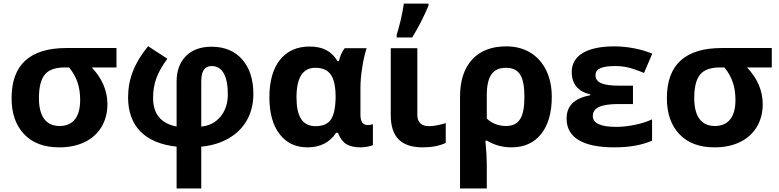

<svg xmlns="http://www.w3.org/2000/svg" viewBox="-20 -816 4365 1076"><path d="M582 -231.9C582 -307.6 552.7 -376 494.1 -438H632.8V-546.9H353C147.5 -546.9 44.9 -453.1 44.9 -266.1C44.9 -180.2 68.4 -112.8 115.2 -64C161.6 -14.6 227.5 9.8 312 9.8C366.2 9.8 414.1 0 455.1 -20C536.6 -59.6 582 -136.7 582 -231.9ZM198.2 -266.1C198.2 -327.1 209 -371.1 231 -397.9C252.9 -424.8 290 -438 342.8 -438H367.2C411.6 -383.8 429.2 -327.1 429.2 -254.9C429.2 -161.1 389.6 -109.9 314 -109.9C237.3 -109.9 198.2 -164.6 198.2 -266.1Z M1107.9 240.2V5.9C1166 0.5 1216.8 -15.1 1261.2 -40.5C1349.1 -90.8 1399.9 -177.7 1399.9 -289.1C1399.9 -370.6 1378.9 -435.5 1337.4 -482.9C1295.9 -530.3 1238.3 -554.2 1165 -554.2C1104.5 -554.2 1056.6 -536.6 1022 -502C987.3 -466.8 969.7 -418.9 969.7 -358.9V-106.9C881.8 -124 837.9 -177.2 837.9 -267.1C837.9 -306.6 843.8 -343.3 856 -377C868.2 -410.6 888.7 -447.3 918 -486.8L810.1 -557.1C731.9 -461.9 697.8 -371.1 697.8 -270C697.8 -109.4 791.5 -13.7 969.7 5.9V240.2ZM1256.8 -288.1C1256.8 -237.8 1243.2 -195.8 1215.8 -162.6C1188.5 -129.4 1152.3 -110.8 1107.9 -106.9V-359.9C1107.9 -422.9 1129.9 -445.8 1167 -445.8C1225.6 -445.8 1256.8 -389.6 1256.8 -288.1Z M1703.6 9.8C1774.4 9.8 1828.1 -17.6 1863.8 -71.8H1874C1885.3 -42.5 1900.4 -21.5 1919.4 -9.3C1938.5 3.4 1966.3 9.8 2002.9 9.8C2012.7 9.8 2024.9 8.3 2040 5.9C2054.7 3.4 2064.5 0.5 2069.8 -2.9V-120.1C2061 -116.7 2051.3 -115.2 2041 -115.2C2013.7 -115.2 2000 -134.3 2000 -172.9V-325.2C2000 -358.9 2003.4 -396.5 2009.8 -437.5C2016.1 -478 2024.4 -514.2 2034.7 -545.9H1911.6C1897.5 -527.8 1886.7 -503.9 1878.9 -473.1H1871.6C1838.9 -527.8 1791.5 -555.2 1714.8 -555.2C1644 -555.2 1588.9 -530.3 1549.3 -481C1509.8 -431.6 1489.7 -361.3 1489.7 -271C1489.7 -182.6 1508.8 -113.8 1546.9 -64.5C1584.5 -15.1 1636.7 9.8 1703.6 9.8ZM1749 -108.9C1675.3 -108.9 1641.6 -162.6 1641.6 -270C1641.6 -380.9 1676.8 -436 1746.6 -436C1826.7 -436 1860.8 -389.2 1860.8 -272V-266.1C1859.4 -208 1850.1 -167 1833 -144C1815.4 -120.6 1787.6 -108.9 1749 -108.9Z M2203.1 -606H2290C2325.7 -664.1 2356 -723.6 2381.3 -784.2V-795.9H2243.2C2239.7 -768.6 2233.4 -736.8 2225.1 -701.2C2216.3 -665.5 2209 -638.7 2203.1 -621.1ZM2169.9 -545.9V-170.9C2169.9 -50.3 2226.1 9.8 2349.6 9.8C2399.9 9.8 2442.4 1.5 2478 -15.1V-126C2441.4 -114.7 2410.2 -108.9 2383.8 -108.9C2344.7 -108.9 2318.8 -128.4 2318.8 -170.9V-545.9Z M3072.3 -272.9C3072.3 -330.1 3061.5 -379.9 3040.5 -422.9C2998 -508.8 2918.9 -556.2 2817.9 -556.2C2734.9 -556.2 2670.9 -531.7 2626 -482.4C2580.6 -433.1 2558.1 -363.3 2558.1 -273.9V240.2H2708V103C2708 71.8 2705.6 28.3 2700.2 -27.8H2709C2750.5 -2.9 2795.9 9.8 2846.2 9.8C2917 9.8 2972.7 -15.1 3012.7 -64.9C3052.2 -114.7 3072.3 -184.1 3072.3 -272.9ZM2814.9 -436C2890.6 -436 2918.9 -387.7 2918.9 -272.9C2918.9 -157.7 2889.2 -109.9 2814.9 -109.9C2775.9 -109.9 2735.8 -124 2708 -151.9V-280.8C2708 -388.2 2741.2 -436 2814.9 -436Z M3452.1 -335.9C3358.9 -335.9 3317.4 -352.1 3317.4 -395C3317.4 -430.2 3352.5 -445.8 3426.3 -445.8C3451.2 -445.8 3475.1 -443.4 3497.6 -438.5C3520 -433.1 3550.8 -422.9 3589.4 -407.2L3635.3 -515.1C3606.4 -527.3 3573.2 -537.6 3535.6 -544.9C3497.6 -552.2 3460 -556.2 3422.4 -556.2C3270 -556.2 3184.1 -504.9 3184.1 -413.1C3184.1 -345.2 3218.8 -303.2 3288.1 -287.1V-282.2C3194.3 -264.2 3155.3 -220.7 3155.3 -150.9C3155.3 -43.9 3249 9.8 3422.4 9.8C3507.8 9.8 3578.1 -2.9 3634.3 -27.8V-147C3605.5 -133.8 3572.8 -123.5 3537.1 -116.2C3501.5 -108.9 3466.8 -105 3433.1 -105C3345.7 -105 3302.2 -125.5 3302.2 -166C3302.2 -212.9 3350.1 -232.9 3445.3 -232.9H3527.3V-335.9Z M4254.4 -231.9C4254.4 -307.6 4225.1 -376 4166.5 -438H4305.2V-546.9H4025.4C3819.8 -546.9 3717.3 -453.1 3717.3 -266.1C3717.3 -180.2 3740.7 -112.8 3787.6 -64C3834 -14.6 3899.9 9.8 3984.4 9.8C4038.6 9.8 4086.4 0 4127.4 -20C4209 -59.6 4254.4 -136.7 4254.4 -231.9ZM3870.6 -266.1C3870.6 -327.1 3881.3 -371.1 3903.3 -397.9C3925.3 -424.8 3962.4 -438 4015.1 -438H4039.6C4084 -383.8 4101.6 -327.1 4101.6 -254.9C4101.6 -161.1 4062 -109.9 3986.3 -109.9C3909.7 -109.9 3870.6 -164.6 3870.6 -266.1Z"/></svg>

Font: Noto Reveo Sans
Style: Bold
Weight: 700
Designer: Monotype Design team
Foundry: Monotype Imaging Inc.
Version: Version 1.04